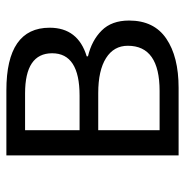

<svg xmlns="http://www.w3.org/2000/svg" viewBox="-9 -571 580 602"><g transform="rotate(-90 281.0 -270.0)"><path d="M94.7 0V-540H298.8Q495.1 -540 495.1 -404.3Q495.1 -315.4 405.3 -288.1V-284.2Q455.1 -272.5 486.3 -241.2Q517.6 -210 517.6 -155.3Q517.6 -77.1 460.9 -38.6Q404.3 0 306.6 0ZM173.8 -310.5H282.2Q415 -310.5 415 -396.5Q415 -481.4 289.1 -481.4H173.8ZM173.8 -59.6H296.9Q438.5 -59.6 438.5 -159.2Q438.5 -203.1 399.9 -227.5Q361.3 -252 290 -252H173.8Z"/></g></svg>

Font: Gen Shin Gothic Normal
Style: Regular
Weight: 300
Designer: [Source Han Sans]
Ryoko NISHIZUKA  (kana & ideographs); Paul D. Hunt (Latin, Greek & Cyrillic); Wenlong ZHANG  (bopomofo
Version: Version 1.002.20150607